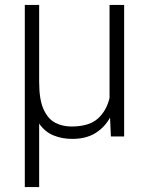

<svg xmlns="http://www.w3.org/2000/svg" viewBox="-20 -548 597 771"><path d="M79.6 -528.3H137.2V-219.7Q137.2 -147 155.3 -108.2Q173.3 -69.3 202.6 -54.7Q231.9 -40 266.1 -40Q337.4 -40 372.6 -71.5Q407.7 -103 419.9 -154.8V-528.3H478.5V0H425.3L421.9 -75.7Q399.4 -35.6 362.1 -12.9Q324.7 9.8 270 9.8Q229.5 9.8 195.1 -4.2Q160.6 -18.1 137.2 -51.8V203.1H79.6Z"/></svg>

Font: Vazirmatn UI ExtraLight
Style: Regular
Weight: 200
Designer: Saber Rastikerdar
Foundry: Saber Rastikerdar
Version: Version 33.003